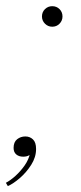

<svg xmlns="http://www.w3.org/2000/svg" viewBox="-24 -508 268 636"><path d="M2 108.5 -4.5 97.5Q10 90 27 74.8Q44 59.5 57.8 39.8Q71.5 20 75.5 -0.5Q76 -1.5 76.2 -3.8Q76.5 -6 77 -7H85Q81.5 1 73.2 6Q65 11 53 11Q38.5 11 29.8 3.5Q21 -4 21 -18Q21 -37.5 32.8 -46.8Q44.5 -56 60 -56Q75 -56 85.2 -46.2Q95.5 -36.5 95.5 -14.5Q95.5 12.5 79.5 37.8Q63.5 63 41.8 81.8Q20 100.5 2 108.5ZM149 -419.5Q135 -419.5 125 -429.5Q115 -439.5 115 -453.5Q115 -468 125 -477.8Q135 -487.5 149 -487.5Q163.5 -487.5 173.2 -477.8Q183 -468 183 -453.5Q183 -439.5 173.2 -429.5Q163.5 -419.5 149 -419.5Z"/></svg>

Font: Epilogue Thin
Style: Italic
Weight: 250
Italic angle: -12°
Designer: Tyler Finck
Foundry: Etcetera Type Co
Version: Version 2.112